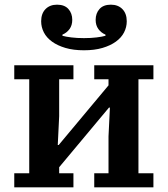

<svg xmlns="http://www.w3.org/2000/svg" viewBox="-20 -801 717 821"><path d="M41 -60H105V-462H41V-522H294V-462H233V-304L227 -181H231L444 -436V-462H383V-522H636V-462H572V-60H636V0H383V-60H444V-218L450 -341H446L233 -86V-60H294V0H41ZM339 -586Q294 -586 260 -596Q226 -606 202.5 -623Q179 -640 167.5 -662.5Q156 -685 156 -710Q156 -743 174.5 -762Q193 -781 224 -781Q256 -781 272.5 -762.5Q289 -744 289 -716Q289 -693 277.5 -677Q266 -661 247 -653V-648Q261 -644 285 -641Q309 -638 339 -638Q369 -638 393 -641Q417 -644 431 -648V-653Q412 -661 400.5 -677Q389 -693 389 -716Q389 -744 405.5 -762.5Q422 -781 454 -781Q485 -781 503.5 -762Q522 -743 522 -710Q522 -685 510.5 -662.5Q499 -640 475.5 -623Q452 -606 418 -596Q384 -586 339 -586Z"/></svg>

Font: IBM Plex Serif SemiBold
Style: Regular
Weight: 600
Designer: Mike Abbink, Paul van der Laan, Pieter van Rosmalen
Foundry: Bold Monday
Version: Version 2.5